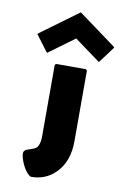

<svg xmlns="http://www.w3.org/2000/svg" viewBox="-106 -905 753 1122"><g transform="rotate(10 271.0 -343.5)"><path d="M190 -520 183 -513V-86C183 -54 176 -35 165 -21C148 -7 124 -3 104 5C103 5 102 6 101 7L94 14C78 30 108 107 136 137L137 138L144 145C150 151 156 155 161 155C218 155 265 135 300 101L301 100L308 93C351 50 374 -15 374 -92V-513L367 -520ZM59 -680 52 -673 120 -582 127 -575 280 -687 433 -575 440 -582 508 -673 501 -680 280 -842Z"/></g></svg>

Font: Hussar Woodtype
Style: Blk
Weight: 900
Foundry: Cannot Into Space Fonts
Version: Version 1.07